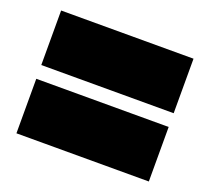

<svg xmlns="http://www.w3.org/2000/svg" viewBox="-89 -697 760 695"><g transform="rotate(20 291.0 -349.5)"><path d="M546 -376H36V-586H546ZM546 -113H36V-323H546Z"/></g></svg>

Font: Erica One
Style: Regular
Weight: 400
Designer: Miguel Hernandez
Foundry: Miguel Hernandez
Version: Version 1.003